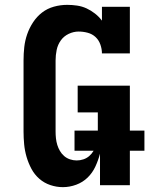

<svg xmlns="http://www.w3.org/2000/svg" viewBox="-20 -763 640 791"><path d="M239 8Q213 8 187.5 -0.5Q162 -9 142 -26.5Q122 -44 109.5 -67.5Q97 -91 89.5 -116.5Q82 -142 79.5 -168.5Q77 -195 77 -221V-514Q77 -542 80 -569Q83 -596 92 -622Q101 -648 116.5 -671.5Q132 -695 153.5 -711.5Q175 -728 202 -735.5Q229 -743 257 -743Q277 -743 297.5 -740Q318 -737 336.5 -728.5Q355 -720 371.5 -707Q388 -694 400 -678V-735H515V-543H400Q400 -561 393.5 -579.5Q387 -598 373.5 -610.5Q360 -623 341.5 -628Q323 -633 304 -633Q283 -633 263 -623.5Q243 -614 230.5 -596.5Q218 -579 213.5 -557.5Q209 -536 209 -514V-221Q209 -207 210.5 -193Q212 -179 216 -166Q220 -153 227 -141Q234 -129 244.5 -120Q255 -111 268.5 -106.5Q282 -102 296 -102Q310 -102 323.5 -106.5Q337 -111 347.5 -120Q358 -129 365 -141Q372 -153 376 -166Q380 -179 381.5 -193Q383 -207 383 -221V-300H300V-410H515V0H392V-130Q385 -103 373 -77Q361 -51 341 -31.5Q321 -12 294 -2Q267 8 239 8ZM575 -142H287V-225H575Z"/></svg>

Font: Iosevka HT Extrabold Extended
Style: Regular
Weight: 800
Width: 7
Monospace: yes
Designer: Belleve Invis
Foundry: Belleve Invis
Version: Version 32.3.0; ttfautohint (v1.8.4)